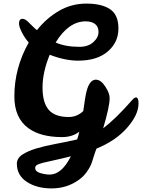

<svg xmlns="http://www.w3.org/2000/svg" viewBox="-20 -776 792 1070"><path d="M257 -471Q217 -373 217 -288.5Q217 -204 251.5 -164Q286 -124 363 -124Q409 -124 444 -157Q455 -239 462 -266Q479 -332 514 -332Q542 -332 567 -293.5Q592 -255 591 -228Q591 -183 555 -61Q625 -114 716 -218Q729 -233 738 -233Q752 -233 752 -200Q752 -136 688 -63.5Q624 9 518 52Q510 71 505 88Q500 105 492 129Q484 153 464 181.5Q444 210 414 230Q350 274 267.5 274Q185 274 129.5 237.5Q74 201 74 137Q74 106 104 86Q134 66 182 51.5Q230 37 290 26Q350 15 410 1Q418 -22 422 -42Q383 -12 326 -12Q207 -12 139 -61Q60 -118 60 -239Q60 -397 140 -539Q116 -567 101 -597.5Q86 -628 86 -644Q86 -672 106 -671Q119 -671 136 -655Q153 -639 163.5 -628Q174 -617 186 -608Q238 -674 308 -715Q378 -756 462 -756Q546 -756 593 -725Q640 -694 640 -617Q640 -540 580.5 -489Q521 -438 415 -438Q342 -438 257 -471ZM290 -539Q345 -515 423 -515Q471 -515 500 -541Q529 -567 529 -597.5Q529 -628 509.5 -642.5Q490 -657 458 -657Q362 -657 290 -539ZM256 197Q324 197 375 95Q320 109 282 117Q244 125 220.5 131Q197 137 186.5 143Q176 149 176 160Q176 179 201.5 187.5Q227 196 256 197Z"/></svg>

Font: Leckerli One
Style: Regular
Weight: 400
Version: Version 1.001